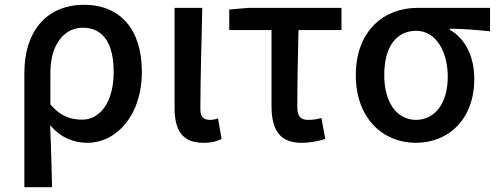

<svg xmlns="http://www.w3.org/2000/svg" viewBox="-20 -584 2085 804"><path d="M82 200H198C196 108 194 35 190 -60C236 -5 292 14 347 14C463 14 574 -95 574 -284C574 -458 486 -564 331 -564C192 -564 82 -472 82 -276ZM325 -83C281 -83 237 -93 191 -147V-279C191 -403 253 -468 326 -468C416 -468 456 -397 456 -282C456 -154 397 -83 325 -83Z M832 14C868 14 889 7 908 -2L893 -88C881 -84 869 -82 860 -82C834 -82 819 -93 819 -126C819 -246 824 -408 827 -551H711V-133C711 -41 741 14 832 14Z M1242 14C1281 14 1316 6 1342 -2L1326 -90C1306 -84 1289 -82 1270 -82C1241 -82 1225 -95 1225 -134C1225 -230 1227 -343 1230 -458H1410V-551H1019L940 -544V-458H1117V-140C1117 -44 1149 14 1242 14Z M1721 14C1860 14 1966 -86 1966 -253C1966 -350 1927 -423 1864 -459V-464C1924 -463 1971 -459 2032 -453V-551H1727C1594 -551 1470 -461 1470 -269C1470 -87 1585 14 1721 14ZM1722 -82C1644 -82 1589 -152 1589 -269C1589 -397 1646 -455 1723 -455C1807 -455 1855 -366 1855 -263C1855 -151 1801 -82 1722 -82Z"/></svg>

Font: Noto Sans CJK SC Medium
Style: Regular
Weight: 500
Designer: Ryoko NISHIZUKA 西塚涼子 (kana, bopomofo & ideographs); Paul D. Hunt (Latin, Greek & Cyrillic); Sandoll Communications 산돌커뮤니
Foundry: Adobe
Version: Version 2.004;hotconv 1.0.118;makeotfexe 2.5.65603